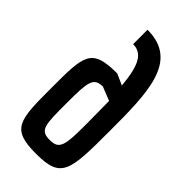

<svg xmlns="http://www.w3.org/2000/svg" viewBox="-228 -775 830 830"><g transform="rotate(45 187.0 -360.0)"><path d="M179 -410 177 -411 180 -410ZM242 -385 243 -295C245 -116 243 -84 180 -84C119 -84 119 -114 119 -250C119 -379 123 -409 179 -410ZM183 -494C26 -494 26 -448 26 -250C26 -50 27 0 180 0C334 0 336 -50 336 -295C336 -532 334 -720 142 -720V-632C200 -632 224 -582 234 -471Z"/></g></svg>

Font: Economica
Style: Bold
Weight: 700
Designer: Vicente Lamonaca
Foundry: Vicente Lamonaca
Version: Version 1.100